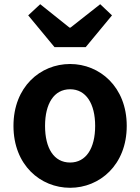

<svg xmlns="http://www.w3.org/2000/svg" viewBox="-20 -878 666 912"><path d="M313 14C453 14 582 -94 582 -280C582 -466 453 -574 313 -574C172 -574 44 -466 44 -280C44 -94 172 14 313 14ZM313 -106C236 -106 194 -174 194 -280C194 -385 236 -454 313 -454C389 -454 432 -385 432 -280C432 -174 389 -106 313 -106ZM239 -654H387L512 -805L456 -858L315 -747H310L171 -858L114 -805Z"/></svg>

Font: Noto Sans Mono CJK HK
Style: Bold
Weight: 700
Designer: Ryoko NISHIZUKA 西塚涼子 (kana, bopomofo & ideographs); Paul D. Hunt (Latin, Greek & Cyrillic); Sandoll Communications 산돌커뮤니
Foundry: Adobe
Version: Version 2.004;hotconv 1.0.118;makeotfexe 2.5.65603